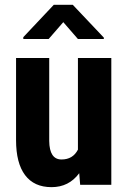

<svg xmlns="http://www.w3.org/2000/svg" viewBox="-20 -770 532 800"><path d="M310.1 -48.3Q267.1 9.8 194.8 9.8Q122.1 9.8 84.5 -40.3Q46.9 -90.3 46.9 -186V-528.3H185.1V-182.6Q186 -105.5 236.3 -105.5Q283.7 -105.5 304.7 -146.5V-528.3H443.8V0H314ZM412.6 -613.3V-607.4H304.7L243.7 -677.7L182.6 -607.4H77.1V-615.2L204.1 -750H283.2Z"/></svg>

Font: Roboto Condensed
Style: Bold
Weight: 700
Designer: Google
Version: Version 2.134; 2016